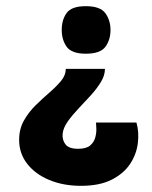

<svg xmlns="http://www.w3.org/2000/svg" viewBox="-20 -403 493 622"><path d="M193 -180H320Q320 -159 307 -137.5Q294 -116 274 -94Q254 -72 234 -51Q214 -30 199.5 -9.5Q185 11 183 30Q181 50 192 64.5Q203 79 233 79Q260 79 272.5 68Q285 57 289 41Q293 25 292 11.5Q291 -2 291 -6H422Q431 25 426.5 61Q422 97 401.5 128Q381 159 342 179Q303 199 242 199Q185 199 139.5 180Q94 161 68 127.5Q42 94 42 50Q42 15 57.5 -12.5Q73 -40 95.5 -62Q118 -84 140 -103Q162 -122 177.5 -140.5Q193 -159 193 -180ZM258 -383Q305 -383 321.5 -360Q338 -337 338 -306Q338 -274 321.5 -251.5Q305 -229 258 -229Q212 -229 196 -251.5Q180 -274 180 -306Q180 -339 196 -361Q212 -383 258 -383Z"/></svg>

Font: Darker Grotesque Light Black
Style: Regular
Weight: 900
Version: Version 1.000;gftools[0.9.28]